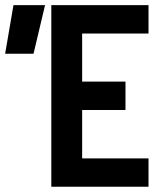

<svg xmlns="http://www.w3.org/2000/svg" viewBox="-25 -713 631 733"><path d="M170.9 0H542V-108.4H288.6V-293H454.1V-401.4H288.6V-585H542V-693.4H170.9ZM-5.4 -507.8H103L147 -693.4H26.4Z"/></svg>

Font: Cascadia Mono SemiBold
Style: Regular
Weight: 600
Monospace: yes
Designer: Aaron Bell
Foundry: Saja Typeworks
Version: Version 2404.023